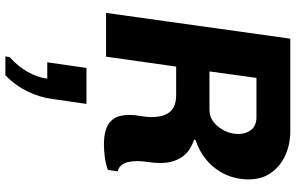

<svg xmlns="http://www.w3.org/2000/svg" viewBox="-213 -513 1101 715"><g transform="rotate(90 337.5 -155.5)"><path d="M517 8Q484 8 459.5 -0.5Q435 -9 421.5 -29.5Q408 -50 408 -87Q408 -107 412 -128.5Q416 -150 416 -169Q416 -194 410.5 -211.5Q405 -229 394.5 -240Q384 -251 369 -256Q354 -261 333 -261H228L191 0H28L124 -686H468Q518 -686 558.5 -667.5Q599 -649 623.5 -614.5Q648 -580 648 -532Q648 -483 629 -443Q610 -403 577 -375Q544 -347 501 -333L500 -328Q517 -322 532.5 -313Q548 -304 560 -289Q572 -274 579.5 -252.5Q587 -231 587 -201Q587 -180 583.5 -157.5Q580 -135 580 -115Q580 -97 583.5 -82Q587 -67 595.5 -57Q604 -47 618 -43L613 -7Q592 1 566.5 4.5Q541 8 517 8ZM246 -385H390Q415 -385 434.5 -400.5Q454 -416 466.5 -440.5Q479 -465 479 -493Q479 -521 463.5 -540.5Q448 -560 416 -560H270ZM190 375 193 359Q228 327 248 291.5Q268 256 273 219H212L233 73H367L349 197Q343 247 320 293.5Q297 340 260 375Z"/></g></svg>

Font: Chivo Medium
Style: Bold Italic
Weight: 700
Italic angle: -8.05°
Version: Version 2.002